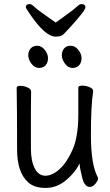

<svg xmlns="http://www.w3.org/2000/svg" viewBox="-20 -906 540 944"><path d="M421 13Q396 13 384.5 -31Q373 -75 371 -103Q352 -60 306 -21Q260 18 204 18Q148 18 118 -10Q64 -59 64 -171Q64 -368 62 -474Q62 -484 80 -484Q98 -484 115.5 -476Q133 -468 133 -456L132 -368V-175Q132 -116 150.5 -79Q169 -42 203 -42Q237 -42 273 -74.5Q309 -107 337 -170.5Q365 -234 365 -342V-475Q365 -485 384 -485Q403 -485 420.5 -477.5Q438 -470 438 -458Q427 -385 427 -241Q427 -96 461 -34Q462 -32 462 -26Q462 -19 449.5 -3Q437 13 421 13ZM172 -572Q150 -572 134.5 -593Q119 -614 119 -634Q119 -654 130.5 -667.5Q142 -681 163 -681Q184 -681 200 -661Q216 -641 216 -620Q216 -599 204.5 -585.5Q193 -572 172 -572ZM336 -572Q315 -572 299.5 -593Q284 -614 284 -634Q284 -654 295 -667.5Q306 -681 328 -681Q349 -681 365 -661Q381 -641 381 -620Q381 -599 369.5 -585.5Q358 -572 336 -572ZM253 -726Q203 -726 129 -834Q107 -866 107 -870Q107 -886 126 -886Q135 -886 149 -872.5Q163 -859 194 -837.5Q225 -816 254 -795Q282 -816 312.5 -837.5Q343 -859 357 -872.5Q371 -886 381 -886Q400 -886 400 -870Q400 -854 323 -770Q305 -751 293.5 -738.5Q282 -726 253 -726Z"/></svg>

Font: LXGW WenKai Mono TC
Style: Regular
Weight: 400
Designer: LXGW / Fontworks Inc.
Foundry: LXGW / Fontworks Inc.
Version: Version 1.330